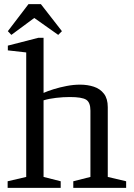

<svg xmlns="http://www.w3.org/2000/svg" viewBox="-20 -910 650 930"><path d="M17 0V-32L107 -53V-656L18 -666V-689L166 -727H191V-460Q211 -469 240 -478Q269 -487 302.5 -493.5Q336 -500 368 -500Q404 -500 434.5 -490Q465 -480 483.5 -456Q502 -432 502 -391V-53L591 -32V0H335V-32L418 -53V-374Q418 -414 397.5 -427Q377 -440 318 -440Q286 -440 251.5 -436Q217 -432 191 -424V-53L274 -32V0ZM35 -741 18 -759 118 -890H178L280 -759L262 -741L146 -823Z"/></svg>

Font: Manuale
Style: Regular
Weight: 400
Designer: Eduardo Tunni / Pablo Cosgaya
Foundry: Eduardo Tunni / Pablo Cosgaya
Version: Version 1.002